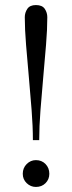

<svg xmlns="http://www.w3.org/2000/svg" viewBox="-20 -729 284 759"><path d="M122 -709Q147 -709 157 -694Q167 -679 167 -661Q167 -613 162 -552Q157 -491 151 -424.5Q145 -358 140 -293.5Q135 -229 135 -175H110Q110 -229 105 -293.5Q100 -358 94 -424.5Q88 -491 83 -552Q78 -613 78 -661Q78 -679 88 -694Q98 -709 122 -709ZM122 -96Q145 -96 160 -80.5Q175 -65 175 -42Q175 -20 160 -5Q145 10 122 10Q101 10 85.5 -5Q70 -20 70 -42Q70 -65 85.5 -80.5Q101 -96 122 -96Z"/></svg>

Font: Gilda Display
Style: Regular
Weight: 400
Designer: Eduardo Rodriguez Tunni
Foundry: Eduardo Rodriguez Tunni
Version: Version 1.002; ttfautohint (v1.8.4.7-5d5b);gftools[0.9.22]